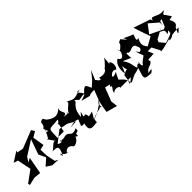

<svg xmlns="http://www.w3.org/2000/svg" viewBox="194 -1745 2971 2971"><g transform="rotate(-45 1679.0 -259.5)"><path d="M519 0 489 -146 484 -279 569 -297 538 -489 629 -543 595 -597 303 -482 200 -502 212 -534 48 -429 119 -406 165 -180 -25 -41 -16 -9 112 -39 226 -28 278 -308 214 -270 261 -348 496 -498 408 -251 463 -133 354 -37 441 20 572 27Z M1097 -79 1106 -130C949 -57 1009 -192 879 -154C849 -143 823 -159 792 -143C813 -210 835 -85 734 -153L918 -298L1062 -270L1185 -199L1048 -192L1180 -219C1194 -389 1214 -371 1099 -386C1220 -400 1089 -460 1135 -540C1062 -470 995 -454 891 -533C846 -562 870 -624 791 -574C780 -436 714 -525 764 -423C796 -389 699 -384 765 -469C747 -420 665 -252 667 -325L750 -206C709 -265 629 -112 582 -131C684 -120 753 -145 659 38C636 -105 660 54 763 52C697 89 789 -72 877 37C882 71 982 42 1011 -40C1076 25 1052 -126 999 -47ZM1010 -318 970 -386 939 -224 800 -222C808 -453 789 -394 997 -421C1009 -397 921 -319 965 -380Z M1341 -256 1285 -194C1297 -417 1438 -400 1389 -461L1457 -398C1574 -424 1637 -417 1468 -365L1612 -328C1660 -354 1675 -342 1755 -348C1673 -441 1711 -560 1576 -416C1547 -483 1457 -527 1571 -506C1434 -486 1436 -434 1298 -521C1329 -469 1226 -455 1190 -363C1163 -472 1183 -318 1173 -287L1140 -225C1276 -180 1223 -223 1200 -119C1157 -74 1252 -84 1252 -89C1201 91 1335 37 1404 37L1403 42C1399 -70 1425 7 1610 -129C1659 -32 1533 -86 1671 -194L1605 -101C1577 -61 1500 -85 1399 -20L1465 -134C1369 -107 1374 -113 1379 -123C1362 -216 1347 -153 1318 -174Z M1931 -205C2006 -198 1896 -140 1916 -93C1975 -168 2113 -70 1985 -84H2267C2127 40 2204 -84 2181 -27C2222 -92 2173 -130 2078 -216C2100 -136 2103 -212 2161 -307C1982 -218 2117 -403 2190 -326C2268 -403 2184 -550 2174 -441L2189 -591C2152 -529 2007 -393 2086 -482C2044 -375 1923 -424 1917 -426C1883 -325 2049 -349 1875 -399L1984 -265L1845 -446L1912 -600L1816 -480L1686 -360L1733 -362L1655 -161L1632 -44L1621 31L1800 80L1787 -34L1873 -254L1960 -232Z M2277 -262 2293 -302C2296 -133 2381 -271 2217 -176C2190 -25 2207 -17 2225 -18C2405 -114 2314 -51 2448 -105C2405 52 2354 94 2530 95C2516 111 2658 21 2504 65C2564 -26 2610 20 2655 -44C2634 -110 2656 -75 2774 -94C2690 -272 2711 -285 2688 -182L2825 -184C2766 -276 2705 -299 2777 -431C2718 -410 2734 -443 2764 -525C2724 -533 2642 -579 2608 -594C2608 -594 2694 -462 2565 -616C2449 -562 2582 -608 2446 -499C2362 -558 2491 -539 2403 -407C2434 -488 2390 -320 2323 -431C2322 -431 2212 -385 2242 -184ZM2637 -262 2600 -315C2641 -123 2696 -239 2533 -96C2577 -132 2489 -8 2517 -177C2489 -90 2524 -207 2441 -117C2408 -191 2433 -240 2351 -348L2485 -290C2479 -230 2478 -397 2476 -393C2559 -389 2447 -387 2528 -374C2545 -361 2624 -431 2663 -374C2671 -338 2708 -304 2665 -272Z M3326 -386C3285 -405 3356 -499 3232 -434C3312 -379 3393 -485 3331 -455C3237 -438 3128 -567 3130 -460L3111 -503L2836 -596C2867 -502 2897 -407 2931 -316L2789 -237L2884 -55L2880 -35L2932 -40L3117 -87C3045 -47 3143 -57 3186 -97C3227 -88 3126 -98 3335 -107C3244 -13 3249 -31 3302 -139C3352 -171 3365 -194 3304 -313C3220 -278 3314 -280 3383 -301ZM3187 -162C3161 -137 3245 -143 3055 -83L3026 -74L2953 -162L2970 -204L3161 -307C3045 -233 3078 -272 3131 -235C3178 -200 3095 -106 3184 -187ZM3190 -366C3265 -413 3229 -370 3190 -265L3152 -246L2935 -351L3047 -498L3033 -494L3202 -348C3180 -450 3169 -497 3185 -289Z"/></g></svg>

Font: Asimov Silicon
Style: Regular
Weight: 400
Designer: Google
Version: Version 2.000980; 2014